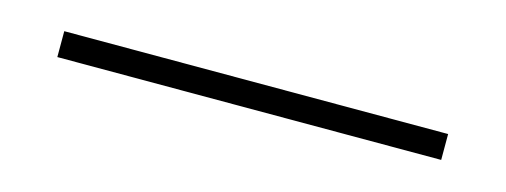

<svg xmlns="http://www.w3.org/2000/svg" viewBox="-19 -122 567 215"><g transform="rotate(15 264.0 -15.0)"><path d="M486.5 -30H41.5V0H486.5Z"/></g></svg>

Font: Beautique Display
Style: Regular
Weight: 400
Designer: Nhat-Quang Ngo
Version: Version 1.100;Glyphs 3.2.3 (3260)